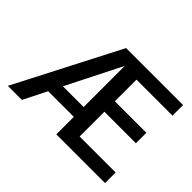

<svg xmlns="http://www.w3.org/2000/svg" viewBox="-138 -959 1218 1218"><g transform="rotate(45 471.0 -350.0)"><path d="M902 -605H579V-411H862V-317H579V-95H902V0H465V-157H235L156 0H30L391 -700H902ZM465 -614 279 -245H465Z"/></g></svg>

Font: Fivo Sans Med
Style: Regular
Weight: 450
Designer: Alexander Slobzheninov
Foundry: Alexander Slobzheninov
Version: 1.0